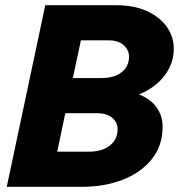

<svg xmlns="http://www.w3.org/2000/svg" viewBox="-20 -718 690 738"><path d="M514 -355Q557 -339 581 -306.5Q605 -274 605 -231Q605 -157 562.5 -105Q520 -53 450 -26.5Q380 0 298 0H6L154 -698H426Q495 -698 544.5 -675.5Q594 -653 621 -615Q648 -577 648 -531Q648 -491 631 -457Q614 -423 584 -397Q554 -371 514 -355ZM398 -563H291L260 -418H371Q403 -418 426.5 -428Q450 -438 463 -456.5Q476 -475 476 -500Q476 -526 455 -544.5Q434 -563 398 -563ZM200 -135H322Q372 -135 402 -158.5Q432 -182 432 -221Q432 -248 411 -265.5Q390 -283 352 -283H231Z"/></svg>

Font: Azeret Mono Thin
Style: Bold Italic
Weight: 700
Italic angle: -12°
Version: Version 1.002